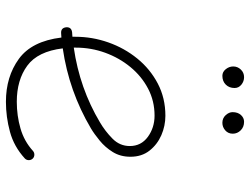

<svg xmlns="http://www.w3.org/2000/svg" viewBox="-114 -686 811 622"><g transform="rotate(90 291.0 -375.5)"><path d="M493.7 -50.8Q455.1 -15.6 407.2 -2.7Q359.4 10.3 310.1 10.3Q229 10.3 171.4 -31.5Q113.8 -73.2 102.1 -169.4Q95.2 -168.9 87.9 -168.5Q70.8 -167.5 68.8 -185.1Q67.9 -202.1 85.4 -204.1Q92.8 -204.6 99.6 -205.1Q99.6 -210 99.6 -214.8Q99.6 -269.5 117.9 -321.5Q136.2 -373.5 170.2 -415.3Q204.1 -457 251.2 -481.7Q298.3 -506.3 355.5 -506.3Q388.2 -506.3 418.5 -493.2Q448.7 -480 468.5 -454.8Q488.3 -429.7 488.3 -393.1Q488.3 -360.4 472.9 -335.7Q457.5 -311 436 -293.5Q414.6 -275.9 396.5 -265.1Q275.9 -193.8 137.2 -173.8Q147 -92.8 193.4 -58.8Q239.7 -24.9 310.1 -24.9Q355.5 -24.9 396.7 -36.9Q438 -48.8 469.2 -77.1Q474.6 -82 482.2 -81.8Q489.7 -81.5 494.6 -76.2Q499.5 -70.8 499.3 -63.2Q499 -55.7 493.7 -50.8ZM355 -471.2Q307.6 -471.2 267.6 -450.2Q227.5 -429.2 197.8 -393.1Q168 -356.9 151.4 -311.3Q134.8 -265.6 134.8 -216.3Q134.8 -212.9 134.8 -209.5Q266.6 -228.5 377 -294.4Q405.3 -311 429.4 -334.7Q453.6 -358.4 453.6 -391.1Q453.6 -427.7 423.8 -449.5Q394 -471.2 355 -471.2ZM413.6 -724.6Q413.6 -709.5 402.8 -700.2Q392.1 -690.9 378.4 -690.9Q363.3 -690.9 353.5 -701.7Q343.8 -712.4 343.8 -724.1Q343.8 -740.7 353 -751Q362.3 -761.2 375 -761.2Q392.1 -761.2 402.8 -750.2Q413.6 -739.3 413.6 -724.6ZM265.6 -730.5Q265.6 -712.9 254.6 -701.9Q243.7 -690.9 226.1 -690.9Q213.4 -690.9 204.6 -701.9Q195.8 -712.9 195.8 -726.1Q195.8 -740.2 205.8 -750.7Q215.8 -761.2 230.5 -761.2Q244.1 -761.2 254.9 -752.4Q265.6 -743.7 265.6 -730.5Z"/></g></svg>

Font: Mikhak-DS1-FD ExtraLight
Style: Regular
Weight: 200
Designer: Amin Abedi
Version: Version 3.2